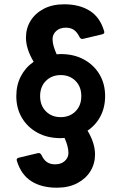

<svg xmlns="http://www.w3.org/2000/svg" viewBox="-20 -768 573 895"><path d="M245 107Q174 107 126.5 77Q79 47 59 -17Q54 -30 68 -33L156 -54Q167 -57 173 -46Q184 -22 199.5 -12Q215 -2 237 -2Q265 -2 282 -17.5Q299 -33 299 -55Q299 -71 294 -89Q289 -107 281 -125Q272 -124 263 -124Q201 -124 154.5 -149.5Q108 -175 82 -219Q56 -263 56 -320Q56 -372 77.5 -413Q99 -454 137 -480Q101 -540 101 -593Q101 -636 122.5 -671Q144 -706 184 -727Q224 -748 279 -748Q350 -748 398 -718Q446 -688 465 -624Q470 -611 456 -608L368 -587Q357 -584 351 -595Q339 -619 324 -629Q309 -639 287 -639Q259 -639 242 -623.5Q225 -608 225 -586Q225 -569 230.5 -551Q236 -533 244 -515Q253 -516 263 -516Q325 -516 371.5 -490.5Q418 -465 444 -421Q470 -377 470 -320Q470 -268 448.5 -226.5Q427 -185 388 -159Q423 -101 423 -48Q423 -5 401.5 30Q380 65 340 86Q300 107 245 107ZM263 -222Q305 -222 332 -249Q359 -276 359 -320Q359 -364 332 -391Q305 -418 263 -418Q221 -418 194 -391Q167 -364 167 -320Q167 -276 194 -249Q221 -222 263 -222Z"/></svg>

Font: LINE Seed Sans
Style: Bold
Weight: 700
Designer: LINE VX Design & Dalton Maag Ltd & Sandoll Inc
Foundry: Dalton Maag Ltd
Version: Version 1.003